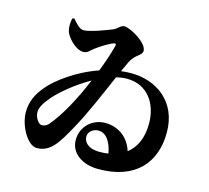

<svg xmlns="http://www.w3.org/2000/svg" viewBox="-118 -934 1236 1133"><g transform="rotate(15 500.0 -368.0)"><path d="M279 -710C253 -710 228 -740 209 -763L197 -760C193 -742 188 -714 197 -681C205 -652 259 -586 310 -586C336 -586 346 -604 370 -622C402 -646 452 -676 473 -682C484 -685 487 -679 484 -668C471 -618 452 -562 430 -505C295 -459 189 -375 146 -325C95 -267 75 -215 75 -155C75 -73 135 33 191 33C277 33 316 -39 374 -143C427 -237 490 -385 536 -491C559 -497 581 -500 602 -500C728 -500 795 -398 795 -278C795 -185 763 -125 715 -88C692 -163 630 -215 545 -215C470 -215 402 -159 402 -73C402 5 473 59 575 59C804 59 910 -72 910 -254C910 -445 768 -538 618 -538C597 -538 576 -537 555 -534L584 -597C610 -650 653 -654 653 -684C653 -732 545 -795 506 -795C485 -795 469 -770 450 -762C420 -749 317 -710 279 -710ZM609 -45C591 -42 573 -41 555 -41C481 -41 457 -79 457 -108C457 -140 487 -161 518 -161C570 -161 599 -105 609 -45ZM402 -436C350 -311 284 -190 226 -124C216 -112 201 -105 185 -105C165 -105 141 -141 141 -174C141 -201 159 -232 193 -272C238 -323 317 -388 402 -436Z"/></g></svg>

Font: Noto Serif SC Black
Style: Regular
Weight: 900
Designer: Ryoko NISHIZUKA 西塚涼子 (kana & ideographs); Frank Grießhammer (Latin, Greek & Cyrillic); Wenlong ZHANG 张文龙 (bopomofo); San
Foundry: Adobe
Version: Version 2.001;hotconv 1.1.0;makeotfexe 2.6.0